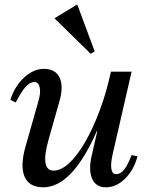

<svg xmlns="http://www.w3.org/2000/svg" viewBox="-20 -785 629 817"><path d="M164 12Q104 12 84.5 -33.5Q65 -79 89 -163L143 -353Q154 -390 149 -413Q144 -436 127 -436Q108 -436 89.5 -416Q71 -396 47 -349L24 -360Q43 -419 83 -455.5Q123 -492 166 -492Q215 -492 233 -456Q251 -420 234 -358L187 -192Q168 -125 173.5 -92Q179 -59 208 -59Q240 -59 274.5 -91Q309 -123 342.5 -181Q376 -239 404.5 -315.5Q433 -392 452 -480H498L429 -227H392Q287 12 164 12ZM431 12Q388 12 372 -24.5Q356 -61 370 -122L452 -480H540L459 -127Q450 -87 454 -65.5Q458 -44 474 -44Q493 -44 508.5 -63.5Q524 -83 540 -125L565 -120Q550 -62 512.5 -25Q475 12 431 12ZM366 -556 213 -706V-708L307 -765H309L383 -566Z"/></svg>

Font: Platypi Light
Style: Italic
Weight: 300
Italic angle: -13°
Designer: David Sargent
Foundry: Bolt Cutter Type
Version: Version 1.200